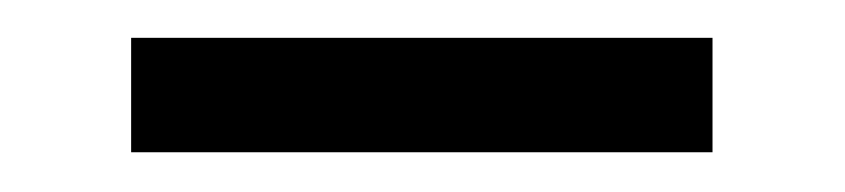

<svg xmlns="http://www.w3.org/2000/svg" viewBox="-20 -361 440 100"><path d="M351.1 -341.3H48.3V-281.7H351.1Z"/></svg>

Font: Guggenheim Sans Display Light
Style: Regular
Weight: 300
Designer: Modified by Tom Baber under direction of Pentagram Design 2023
Foundry: rsms
Version: Version 1.001;Glyphs 3.1.2 (3151)